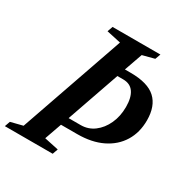

<svg xmlns="http://www.w3.org/2000/svg" viewBox="-207 -904 1009 1046"><g transform="rotate(30 297.0 -381.0)"><path d="M-34.5 0 -22.5 -34 53 -53 281 -708 191.5 -727.5 203.5 -761.5H504.5L492 -727.5L417.5 -708L377.5 -594.5H413.5Q522 -594.5 571.2 -549Q620.5 -503.5 620.5 -414Q620.5 -338 585.5 -280.8Q550.5 -223.5 485 -191.5Q419.5 -159.5 328.5 -159.5H226.5L189 -53L278.5 -34L266.5 0ZM244.5 -211.5H320.5Q367.5 -211.5 404.5 -239.2Q441.5 -267 463.2 -314.2Q485 -361.5 485 -420.5Q485 -479.5 463 -511.2Q441 -543 396.5 -543H360Z"/></g></svg>

Font: Libre Caslon Condensed
Style: Italic
Weight: 400
Italic angle: -22.583°
Designer: Pablo Impallari, Rodrigo Fuenzalida, Katja Schimmel, Ertekin Erdin
Foundry: Pablo Impallari, Rodrigo Fuenzalida
Version: Version 2.000;gftools[0.9.33]